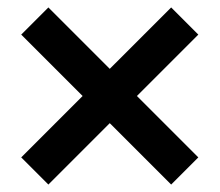

<svg xmlns="http://www.w3.org/2000/svg" viewBox="-20 -578 590 516"><path d="M513 -485 348 -320 513 -155 440 -82 275 -247 110 -82 37 -155 202 -320 37 -485 110 -558 275 -393 440 -558Z"/></svg>

Font: TypoPRO Source Serif Pro
Style: Regular
Weight: 900
Designer: Frank Grießhammer
Foundry: Adobe Systems Incorporated
Version: Version 1.017;PS 1.0;hotconv 1.0.79;makeotf.lib2.5.61930